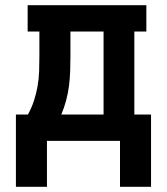

<svg xmlns="http://www.w3.org/2000/svg" viewBox="-20 -540 640 736"><path d="M440 176V0H160V176H41V-101H87Q101 -126 110 -153.5Q119 -181 124 -209.5Q129 -238 130 -267Q131 -296 131 -325V-419H86V-520H541V-419H495V-101H559V176ZM215 -101H377V-419H250V-325Q250 -296 249 -267.5Q248 -239 244.5 -211Q241 -183 233.5 -155Q226 -127 215 -101Z"/></svg>

Font: Iosevka Plex Etoile
Style: Bold
Weight: 700
Designer: Belleve Invis
Foundry: Belleve Invis
Version: Version 25.1.1; ttfautohint (v1.8.4)